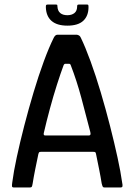

<svg xmlns="http://www.w3.org/2000/svg" viewBox="-20 -826 592 846"><path d="M41 0Q34 0 33 -4.5Q32 -9 34 -22Q40 -69 54 -134Q68 -199 87 -272.5Q106 -346 128 -419.5Q150 -493 173 -555.5Q196 -618 217 -660Q220 -666 224 -669.5Q228 -673 233 -673H319Q324 -672 328.5 -669.5Q333 -667 336 -660Q356 -619 379 -556Q402 -493 424 -419Q446 -345 465 -270.5Q484 -196 498 -131.5Q512 -67 518 -23Q521 -9 519.5 -4.5Q518 0 511 0H440Q435 0 433 -3Q431 -6 428 -18Q424 -44 417 -79Q410 -114 403 -148Q402 -154 399.5 -155.5Q397 -157 391 -157H161Q155 -157 153 -155.5Q151 -154 149 -147Q142 -114 135 -79Q128 -44 124 -18Q122 -6 120 -3Q118 0 112 0ZM180 -229H371Q376 -229 378 -232Q380 -235 378 -244Q359 -318 338.5 -394.5Q318 -471 292 -538Q290 -545 284 -545H268Q263 -545 260 -538Q247 -503 231 -453Q215 -403 200 -347.5Q185 -292 173 -240Q172 -236 173 -232.5Q174 -229 180 -229ZM277 -713Q231 -713 207 -734Q183 -755 182 -795Q182 -802 183.5 -804Q185 -806 191 -806H224Q230 -806 231.5 -805Q233 -804 233 -798Q234 -778 245.5 -768.5Q257 -759 277 -759Q296 -759 308 -768.5Q320 -778 320 -799Q320 -804 322.5 -805Q325 -806 327 -806H363Q367 -806 368.5 -804.5Q370 -803 370 -795Q370 -756 347 -734.5Q324 -713 277 -713Z"/></svg>

Font: Glory Thin Medium
Style: Regular
Weight: 500
Version: Version 1.011